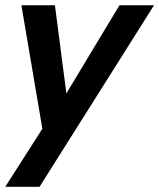

<svg xmlns="http://www.w3.org/2000/svg" viewBox="-29 -508 612 738"><path d="M-8.8 210 133.8 -13.2 53.2 -487.8H182.1L226.1 -148.9L430.2 -487.8H563L123 210Z"/></svg>

Font: HK Grotesk Legacy
Style: Bold Italic
Weight: 700
Italic angle: -13°
Designer: Alfredo Marco Pradil
Foundry: Hanken Design Co.
Version: Version 2.022;PS 002.022;hotconv 1.0.88;makeotf.lib2.5.64775